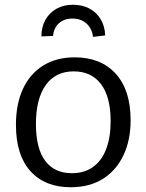

<svg xmlns="http://www.w3.org/2000/svg" viewBox="-20 -778 615 807"><path d="M294 -537Q404 -537 466.5 -468Q529 -399 529 -273Q529 -188 498.5 -124.5Q468 -61 412 -26Q356 9 277 9Q169 9 108 -58.5Q47 -126 47 -253Q47 -341 76.5 -404.5Q106 -468 161.5 -502.5Q217 -537 294 -537ZM290 -478Q213 -478 172 -420Q131 -362 131 -257Q131 -154 170 -102Q209 -50 282 -50Q335 -50 371.5 -76.5Q408 -103 426.5 -152Q445 -201 445 -269Q445 -371 404.5 -424.5Q364 -478 290 -478ZM287 -758Q326 -758 356 -742Q386 -726 403.5 -696.5Q421 -667 422 -629L371 -623Q367 -658 343.5 -679Q320 -700 285 -700Q250 -700 228 -680.5Q206 -661 203 -627L154 -625Q154 -664 170.5 -694Q187 -724 217 -741Q247 -758 287 -758Z"/></svg>

Font: Bitter Thin
Style: Regular
Weight: 400
Version: Version 3.021